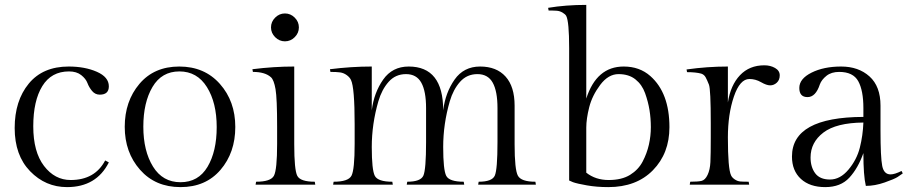

<svg xmlns="http://www.w3.org/2000/svg" viewBox="-20 -755 3736 785"><path d="M254 10Q166 10 103 -55Q40 -120 40 -231.5Q40 -343 97.5 -413Q155 -483 261 -483Q327 -483 376 -461.5Q425 -440 425 -402Q425 -368 388 -368Q369 -368 356.5 -383Q344 -398 337.5 -415.5Q331 -433 312 -448Q293 -463 262 -463Q190 -463 153 -403Q116 -343 116 -238.5Q116 -134 160 -76.5Q204 -19 269 -19Q368 -19 410 -99L425 -91Q374 10 254 10Z M490 -236.5Q490 -341 550 -412Q610 -483 713 -483Q816 -483 879 -412Q942 -341 942 -236Q942 -131 881.5 -60.5Q821 10 718 10Q615 10 552.5 -61Q490 -132 490 -236.5ZM605.5 -74Q645 -10 718 -10Q791 -10 828.5 -73Q866 -136 866 -235.5Q866 -335 826 -399Q786 -463 713.5 -463Q641 -463 603.5 -399.5Q566 -336 566 -237Q566 -138 605.5 -74Z M1105 -603Q1088 -620 1088 -643Q1088 -666 1105 -683Q1122 -700 1145 -700Q1168 -700 1185 -683Q1202 -666 1202 -643Q1202 -620 1185 -603Q1168 -586 1145 -586Q1122 -586 1105 -603ZM1183 -483V-165Q1183 -60 1195.5 -36Q1208 -12 1267 -12L1269 0H1025L1027 -12Q1087 -12 1100 -36.5Q1113 -61 1113 -167V-237Q1113 -353 1106.5 -390.5Q1100 -428 1088 -439Q1064 -461 1014 -461L1012 -472Q1099 -483 1183 -483Z M2084 -323V-165Q2084 -61 2097.5 -36.5Q2111 -12 2169 -12L2171 0H1935L1937 -12Q1992 -12 2003 -37Q2014 -62 2014 -174V-313Q2014 -382 1994.5 -417Q1975 -452 1932 -452Q1889 -452 1861 -420.5Q1833 -389 1819 -341Q1792 -248 1792 -154Q1792 -60 1804.5 -36Q1817 -12 1876 -12L1878 0H1643L1645 -12Q1700 -12 1711 -37Q1722 -62 1722 -174V-313Q1722 -382 1702.5 -417Q1683 -452 1640 -452Q1597 -452 1569 -420.5Q1541 -389 1527 -341Q1500 -248 1500 -154Q1500 -60 1512.5 -36Q1525 -12 1584 -12L1586 0H1342L1344 -12Q1404 -12 1417 -36.5Q1430 -61 1430 -167V-247Q1430 -397 1415 -428Q1410 -439 1397.5 -448Q1385 -457 1370.5 -459Q1356 -461 1331 -461L1329 -472Q1416 -483 1500 -483V-304Q1509 -376 1546.5 -429.5Q1584 -483 1651 -483Q1792 -483 1792 -304Q1801 -376 1838.5 -429.5Q1876 -483 1943 -483Q2010 -483 2047 -442Q2084 -401 2084 -323Z M2530 -483Q2595 -483 2639 -444Q2717 -375 2717 -235Q2717 -128 2649.5 -59Q2582 10 2467 10Q2420 10 2380 3Q2340 -4 2323 -10L2307 -17V-558Q2307 -667 2295 -690Q2291 -697 2280 -703.5Q2269 -710 2257 -711Q2245 -712 2223 -712L2221 -723Q2293 -735 2377 -735V-352Q2419 -483 2530 -483ZM2377 -49Q2415 -19 2468.5 -19Q2522 -19 2556 -40Q2590 -61 2607.5 -94.5Q2625 -128 2633 -163.5Q2641 -199 2641 -235Q2641 -271 2635.5 -305Q2630 -339 2617.5 -374Q2605 -409 2578 -430.5Q2551 -452 2509 -452Q2467 -452 2434 -408Q2401 -364 2389 -316.5Q2377 -269 2377 -233Z M3105 -488Q3130 -488 3149 -477Q3168 -466 3168 -447Q3168 -428 3156 -417Q3144 -406 3129 -406Q3114 -406 3091.5 -419Q3069 -432 3044 -432Q3005 -432 2980.5 -360Q2956 -288 2956 -193Q2956 -65 2969 -38Q2973 -29 2984 -21.5Q2995 -14 3007 -13Q3019 -12 3041 -12L3043 0H2800L2802 -12Q2834 -12 2848.5 -15.5Q2863 -19 2873 -40Q2883 -61 2884.5 -92.5Q2886 -124 2886 -193V-251Q2886 -390 2878.5 -409Q2871 -428 2865 -439Q2859 -450 2847 -454Q2825 -460 2789 -460L2787 -471Q2872 -483 2956 -483V-336Q2967 -407 3005.5 -447.5Q3044 -488 3105 -488Z M3580 -323V-222Q3580 -111 3587 -76.5Q3594 -42 3621 -42Q3638 -42 3666 -56L3671 -46Q3663 -40 3650 -31.5Q3637 -23 3597 -9Q3557 5 3520 5Q3510 -37 3510 -129Q3488 -67 3452.5 -28.5Q3417 10 3354 10Q3291 10 3254.5 -23.5Q3218 -57 3218 -115Q3218 -276 3510 -277V-313Q3510 -385 3489 -423Q3468 -461 3411 -461Q3379 -461 3359 -445Q3339 -429 3332 -410Q3315 -358 3281.5 -358Q3248 -358 3248 -395.5Q3248 -433 3298 -458Q3348 -483 3419 -483Q3490 -483 3535 -442.5Q3580 -402 3580 -323ZM3510 -254Q3399 -253 3346.5 -213Q3294 -173 3294 -111Q3294 -72 3313 -46.5Q3332 -21 3373.5 -21Q3415 -21 3449 -61.5Q3483 -102 3495.5 -151.5Q3508 -201 3510 -254Z"/></svg>

Font: Gilda Display
Style: Regular
Weight: 400
Designer: Eduardo Rodriguez Tunni
Foundry: Eduardo Rodriguez Tunni
Version: Version 1.001